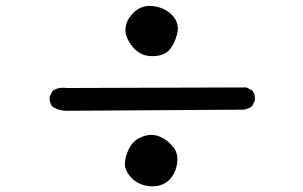

<svg xmlns="http://www.w3.org/2000/svg" viewBox="-20 -701 1040 658"><path d="M495.1 -62.5Q454.1 -66.4 429.7 -92.3Q405.3 -118.2 408.2 -145.5Q411.1 -172.9 425.3 -197.3Q439.5 -221.7 468.8 -232.9Q498 -244.1 524.9 -233.9Q551.8 -223.6 572.3 -199.2Q592.8 -174.8 586.4 -138.2Q580.1 -101.6 556.2 -81.1Q532.2 -60.5 495.1 -62.5ZM207 -321.3Q181.6 -321.3 160.2 -335Q148.4 -348.6 150.4 -370.1L160.2 -389.6Q179.7 -403.3 209 -399.4L824.2 -401.4L843.8 -391.6Q855.5 -377.9 853.5 -356.4L843.8 -336.9Q830.1 -327.1 814.5 -325.2Q242.2 -321.3 207 -321.3ZM495.1 -508.8Q458 -510.7 432.6 -543Q407.2 -575.2 410.2 -605Q413.1 -634.8 440.4 -660.2Q467.8 -685.5 507.8 -679.7Q547.9 -673.8 572.3 -646.5Q596.7 -619.1 586.4 -582Q576.2 -544.9 556.2 -525.9Q536.1 -506.8 495.1 -508.8Z"/></svg>

Font: NaikaiFont
Style: Regular
Weight: 400
Version: Version 1.67